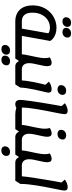

<svg xmlns="http://www.w3.org/2000/svg" viewBox="893 -1760 1105 2932"><g transform="rotate(90 1446.0 -294.5)"><path d="M469 -695Q441 -695 423.5 -710Q406 -725 406 -748Q406 -784 430 -805.5Q454 -827 491 -827Q520 -827 537 -812.5Q554 -798 554 -773Q554 -739 530.5 -717Q507 -695 469 -695ZM306 -695Q278 -695 261 -710Q244 -725 244 -748Q244 -784 268 -805.5Q292 -827 329 -827Q358 -827 374.5 -812.5Q391 -798 391 -773Q391 -739 367.5 -717Q344 -695 306 -695ZM421 25 471 -75H698L681 25ZM308 25Q233 25 178 -5.5Q123 -36 93 -95.5Q63 -155 63 -241Q63 -324 91 -391Q119 -458 167 -505.5Q215 -553 276.5 -578.5Q338 -604 405 -604Q460 -604 500.5 -589Q541 -574 568 -552Q595 -530 606 -507L524 -52L474 25ZM416 -68 495 -513 500 -469Q490 -484 464 -494Q438 -504 403 -504Q338 -504 286 -470Q234 -436 204 -376Q174 -316 174 -236Q174 -156 207.5 -115.5Q241 -75 308 -75H427ZM681 25 698 -75Q709 -75 711 -62Q713 -49 709 -25Q705 -3 698.5 11Q692 25 681 25Z M682 25 698 -75H846L811 -40V-76Q811 -98 817 -131.5Q823 -165 831.5 -204Q840 -243 848.5 -283.5Q857 -324 862.5 -361Q868 -398 868 -427Q868 -448 865 -467.5Q862 -487 857 -503Q877 -515 898.5 -522.5Q920 -530 939 -530Q966 -530 978.5 -513.5Q991 -497 991 -465Q991 -438 984 -402Q977 -366 968 -327Q959 -288 952 -251.5Q945 -215 945 -185Q945 -134 969.5 -104.5Q994 -75 1040 -75H1086L1070 25H998Q961 25 938.5 4Q916 -17 908 -51L939 -27H908L874 25ZM1070 25 1087 -75Q1098 -75 1100 -62Q1102 -49 1098 -25Q1094 -3 1087.5 11Q1081 25 1070 25ZM682 25Q671 25 668.5 12Q666 -1 670 -25Q675 -48 681 -61.5Q687 -75 698 -75ZM892 237Q864 237 847 222.5Q830 208 830 184Q830 149 854 127Q878 105 915 105Q944 105 961 119.5Q978 134 978 159Q978 193 954 215Q930 237 892 237ZM730 237Q701 237 684 222.5Q667 208 667 184Q667 149 691 127Q715 105 752 105Q781 105 798 119.5Q815 134 815 159Q815 193 791.5 215Q768 237 730 237Z M1071 25 1087 -75H1230L1208 -55Q1209 -99 1216.5 -152.5Q1224 -206 1234.5 -259.5Q1245 -313 1256 -358.5Q1267 -404 1274.5 -433Q1282 -462 1283 -466L1289 -420L1227 -488Q1252 -508 1283.5 -519Q1315 -530 1343 -530Q1370 -530 1382.5 -518Q1395 -506 1395 -477Q1395 -470 1387.5 -438.5Q1380 -407 1369 -359.5Q1358 -312 1346.5 -257Q1335 -202 1327 -148Q1319 -94 1318 -51L1269 25ZM1071 25Q1060 25 1057.5 12Q1055 -1 1059 -25Q1064 -48 1070 -61.5Q1076 -75 1087 -75ZM1344 -620Q1315 -620 1298 -634.5Q1281 -649 1281 -673Q1281 -708 1305 -730Q1329 -752 1366 -752Q1395 -752 1412 -737.5Q1429 -723 1429 -698Q1429 -664 1405.5 -642Q1382 -620 1344 -620Z M1727 25Q1678 25 1630 10Q1582 -5 1550 -24L1585 -75H1775L1759 25ZM1570 25Q1539 25 1522.5 5.5Q1506 -14 1506 -50Q1506 -70 1511 -113Q1516 -156 1524 -214.5Q1532 -273 1542.5 -338.5Q1553 -404 1564 -470.5Q1575 -537 1585.5 -596.5Q1596 -656 1604 -701L1623 -656L1557 -732Q1582 -752 1614.5 -763.5Q1647 -775 1672 -775Q1697 -775 1710.5 -763.5Q1724 -752 1724 -729Q1724 -711 1716.5 -670Q1709 -629 1697.5 -572.5Q1686 -516 1673.5 -451Q1661 -386 1649.5 -318.5Q1638 -251 1630.5 -188.5Q1623 -126 1623 -76Q1623 -58 1624.5 -45Q1626 -32 1631 -22Q1636 -12 1644 -3Q1629 10 1610 17.5Q1591 25 1570 25ZM1758 25 1775 -75Q1786 -75 1788 -62Q1790 -49 1786 -25Q1782 -3 1775.5 11Q1769 25 1758 25Z M1760 25 1776 -75H1924L1889 -40V-76Q1889 -98 1895 -131.5Q1901 -165 1909.5 -204Q1918 -243 1926.5 -283.5Q1935 -324 1940.5 -361Q1946 -398 1946 -427Q1946 -448 1943 -467.5Q1940 -487 1935 -503Q1955 -515 1976.5 -522.5Q1998 -530 2017 -530Q2044 -530 2056.5 -513.5Q2069 -497 2069 -465Q2069 -438 2062 -402Q2055 -366 2046 -327Q2037 -288 2030 -251.5Q2023 -215 2023 -185Q2023 -134 2047.5 -104.5Q2072 -75 2118 -75H2164L2148 25H2076Q2039 25 2016.5 4Q1994 -17 1986 -51L2017 -27H1986L1952 25ZM2148 25 2165 -75Q2176 -75 2178 -62Q2180 -49 2176 -25Q2172 -3 2165.5 11Q2159 25 2148 25ZM1760 25Q1749 25 1746.5 12Q1744 -1 1748 -25Q1753 -48 1759 -61.5Q1765 -75 1776 -75ZM2026 -620Q1997 -620 1980 -634.5Q1963 -649 1963 -673Q1963 -708 1987 -730Q2011 -752 2048 -752Q2077 -752 2094 -737.5Q2111 -723 2111 -698Q2111 -664 2087.5 -642Q2064 -620 2026 -620Z M2149 25 2165 -75H2313L2278 -40V-76Q2278 -98 2284 -131.5Q2290 -165 2298.5 -204Q2307 -243 2315.5 -283.5Q2324 -324 2329.5 -361Q2335 -398 2335 -427Q2335 -448 2332 -467.5Q2329 -487 2324 -503Q2344 -515 2365.5 -522.5Q2387 -530 2406 -530Q2433 -530 2445.5 -513.5Q2458 -497 2458 -465Q2458 -438 2451 -402Q2444 -366 2435 -327Q2426 -288 2419 -251.5Q2412 -215 2412 -185Q2412 -134 2436.5 -104.5Q2461 -75 2507 -75H2553L2537 25H2465Q2428 25 2405.5 4Q2383 -17 2375 -51L2406 -27H2375L2341 25ZM2537 25 2554 -75Q2565 -75 2567 -62Q2569 -49 2565 -25Q2561 -3 2554.5 11Q2548 25 2537 25ZM2149 25Q2138 25 2135.5 12Q2133 -1 2137 -25Q2142 -48 2148 -61.5Q2154 -75 2165 -75ZM2277 238Q2249 238 2232 223Q2215 208 2215 185Q2215 149 2239 127Q2263 105 2300 105Q2329 105 2345.5 120Q2362 135 2362 160Q2362 194 2338.5 216Q2315 238 2277 238Z M2538 25 2554 -75H2708L2672 -65Q2673 -93 2680.5 -150Q2688 -207 2699.5 -280Q2711 -353 2723.5 -430.5Q2736 -508 2748.5 -578.5Q2761 -649 2771 -700L2789 -656L2723 -732Q2746 -751 2778 -763Q2810 -775 2838 -775Q2864 -775 2877 -763.5Q2890 -752 2890 -728Q2890 -709 2882.5 -669Q2875 -629 2863.5 -573.5Q2852 -518 2839.5 -452.5Q2827 -387 2815.5 -318Q2804 -249 2796.5 -181Q2789 -113 2789 -52L2740 25ZM2538 25Q2527 25 2524.5 12Q2522 -1 2526 -25Q2531 -48 2537 -61.5Q2543 -75 2554 -75Z"/></g></svg>

Font: Lemonada
Style: Regular
Weight: 400
Designer: Mohamed Gaber (Arabic), Eduardo Tunni (Latin)
Foundry: Kief Type Foundry
Version: Version 4.005